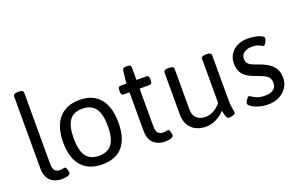

<svg xmlns="http://www.w3.org/2000/svg" viewBox="-91 -1122 2327 1500"><g transform="rotate(-20 1072.5 -371.5)"><path d="M211 6Q192 6 170 0.5Q148 -5 128 -19.5Q108 -34 95 -61.5Q82 -89 82 -132V-730Q82 -752 122 -752H126Q166 -752 166 -730V-140Q166 -95 182 -80.5Q198 -66 220 -66Q242 -66 249 -68.5Q256 -71 263 -71Q270 -71 274.5 -61Q279 -51 281.5 -39.5Q284 -28 284 -24Q284 -11 271.5 -4.5Q259 2 242 4Q225 6 211 6Z M551 6Q438 6 378.5 -62Q319 -130 319 -259Q319 -389 379 -459Q439 -529 551 -529Q661 -529 719.5 -459.5Q778 -390 778 -259Q778 -129 720.5 -61.5Q663 6 551 6ZM548 -66Q622 -66 656.5 -113.5Q691 -161 691 -261Q691 -361 656.5 -409Q622 -457 548 -457Q475 -457 441 -409.5Q407 -362 407 -261Q407 -161 441 -113.5Q475 -66 548 -66Z M1069 6Q1050 6 1028 0.5Q1006 -5 986 -19.5Q966 -34 953 -61.5Q940 -89 940 -132V-451H890Q870 -451 870 -481V-493Q870 -523 890 -523H940L952 -628Q954 -650 984 -650H994Q1024 -650 1024 -628V-523H1108Q1128 -523 1128 -493V-481Q1128 -451 1108 -451H1024V-140Q1024 -95 1040 -80.5Q1056 -66 1078 -66Q1100 -66 1107 -68.5Q1114 -71 1121 -71Q1128 -71 1132.5 -61Q1137 -51 1139.5 -39.5Q1142 -28 1142 -24Q1142 -11 1129.5 -4.5Q1117 2 1100 4Q1083 6 1069 6Z M1413 6Q1337 6 1293.5 -37Q1250 -80 1250 -156V-503Q1250 -525 1290 -525H1294Q1334 -525 1334 -503V-164Q1334 -118 1360.5 -92.5Q1387 -67 1436 -67Q1470 -67 1503.5 -86Q1537 -105 1562 -137V-503Q1562 -525 1602 -525H1606Q1646 -525 1646 -503V-148Q1646 -107 1649 -80Q1652 -53 1655 -39Q1658 -25 1658 -22Q1658 -15 1651.5 -10.5Q1645 -6 1636 -3.5Q1627 -1 1618 0Q1609 1 1604 1Q1592 1 1585.5 -10.5Q1579 -22 1575.5 -38.5Q1572 -55 1569 -69Q1538 -34 1496.5 -14Q1455 6 1413 6Z M1930 9Q1885 9 1849 -2Q1813 -13 1792 -28Q1771 -43 1771 -54Q1771 -60 1777 -72Q1783 -84 1791 -94Q1799 -104 1806 -104Q1810 -104 1824 -94Q1838 -84 1863.5 -74Q1889 -64 1924 -64Q2022 -64 2022 -138Q2022 -178 1993.5 -196.5Q1965 -215 1922 -229Q1887 -241 1855 -257.5Q1823 -274 1803 -304Q1783 -334 1783 -385Q1783 -427 1804.5 -460Q1826 -493 1863.5 -511.5Q1901 -530 1949 -530Q1983 -530 2013 -524Q2043 -518 2062 -508Q2081 -498 2081 -487Q2081 -479 2075.5 -466Q2070 -453 2063 -443Q2056 -433 2049 -433Q2045 -433 2022 -446Q1999 -459 1958 -459Q1921 -459 1895 -441.5Q1869 -424 1869 -392Q1869 -364 1885 -347.5Q1901 -331 1947 -316Q1993 -301 2029 -280.5Q2065 -260 2086 -228.5Q2107 -197 2107 -147Q2107 -102 2083.5 -67Q2060 -32 2020 -11.5Q1980 9 1930 9Z"/></g></svg>

Font: Asap
Style: Regular
Weight: 400
Designer: Pablo Cosgaya
Foundry: Omnibus-Type
Version: Version 3.001